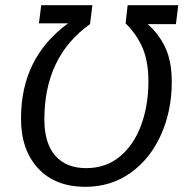

<svg xmlns="http://www.w3.org/2000/svg" viewBox="-20 -708 726 740"><path d="M61 -251Q61 -369 106 -460Q151 -551 242 -618H130L139 -688H336L327 -615Q151 -490 151 -248Q151 -156 193 -108Q235 -60 312 -60Q389 -60 443 -105.5Q497 -151 524.5 -227Q552 -303 552 -394Q552 -471 529.5 -523.5Q507 -576 464 -618L472 -688H667L658 -615H549Q592 -578 617 -525Q642 -472 642 -392Q642 -281 600.5 -188.5Q559 -96 483.5 -42Q408 12 309 12Q193 12 127 -59Q61 -130 61 -251Z"/></svg>

Font: FiraGO Book
Style: Italic
Weight: 350
Italic angle: -8°
Designer: bBox Type GmbH
Foundry: bBox Type GmbH
Version: Version 1.001